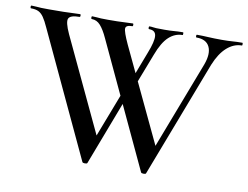

<svg xmlns="http://www.w3.org/2000/svg" viewBox="-71 -724 1066 825"><g transform="rotate(10 462.5 -311.0)"><path d="M482 -329 357 -1Q356 3 346.5 3Q337 3 335 -1L82 -542Q69 -571 58.5 -586Q48 -601 35.5 -607Q23 -613 3 -613Q0 -613 0 -619Q0 -625 3 -625Q16 -625 24.5 -624Q33 -623 45.5 -622.5Q58 -622 79 -622Q119 -622 143.5 -622.5Q168 -623 185 -624Q202 -625 215 -625Q218 -625 218 -619Q218 -613 215 -613Q175 -613 167.5 -597.5Q160 -582 183 -532L384 -105L344 -43L464 -355ZM923 -625Q925 -625 925 -619Q925 -613 923 -613Q888 -613 858 -586.5Q828 -560 807 -508L613 -1Q612 3 602.5 3Q593 3 591 -1L338 -542Q322 -577 306 -595Q290 -613 268 -613Q265 -613 265 -619Q265 -625 268 -625Q279 -625 287.5 -624Q296 -623 306.5 -622.5Q317 -622 336 -622Q384 -622 406.5 -623.5Q429 -625 445 -625Q448 -625 448 -619Q448 -613 445 -613Q417 -613 416 -598.5Q415 -584 439 -532L641 -105L601 -43L778 -505Q796 -554 782 -583.5Q768 -613 725 -613Q722 -613 722 -619Q722 -625 725 -625Q751 -625 774.5 -623.5Q798 -622 834 -622Q862 -622 880 -623.5Q898 -625 923 -625ZM470 -355 530 -512Q551 -565 548.5 -589Q546 -613 518 -613Q515 -613 515 -619Q515 -625 518 -625Q528 -625 532.5 -624Q537 -623 547 -622.5Q557 -622 583 -622Q609 -622 625 -623.5Q641 -625 664 -625Q666 -625 666 -619Q666 -613 664 -613Q631 -613 604.5 -588.5Q578 -564 557 -508L488 -329Z"/></g></svg>

Font: Cormorant Garamond Light SemiBold
Style: Regular
Weight: 600
Version: Version 4.001